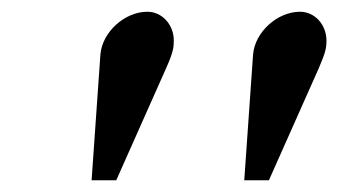

<svg xmlns="http://www.w3.org/2000/svg" viewBox="-20 -705 595 327"><path d="M396 -398H438L523 -589C534 -615 536 -622 536 -636C536 -663 516 -685 491 -685C452 -685 414 -650 411 -612ZM136 -398H178L263 -589C275 -616 276 -624 276 -636C276 -663 256 -685 231 -685C192 -685 154 -650 151 -612Z"/></svg>

Font: STIXGeneral
Style: Bold Italic
Weight: 700
Italic angle: -16.33°
Designer: MicroPress Inc., with final additions and corrections provided by Coen Hoffman, Elsevier (retired)
Version: Version 1.1.0